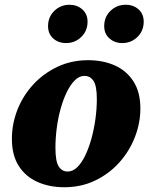

<svg xmlns="http://www.w3.org/2000/svg" viewBox="-20 -771 638 807"><path d="M250 16Q187 16 137 -6.5Q87 -29 58.5 -74Q30 -119 30 -187Q30 -250 53 -309Q76 -368 119 -415Q162 -462 221 -490Q280 -518 350 -518Q414 -518 463.5 -495.5Q513 -473 541.5 -428Q570 -383 570 -315Q570 -253 546.5 -193.5Q523 -134 480.5 -87Q438 -40 379.5 -12Q321 16 250 16ZM264 -50Q286 -50 304.5 -68Q323 -86 338 -117Q353 -148 364 -187.5Q375 -227 381 -270Q387 -313 387 -355Q387 -410 373 -431Q359 -452 335 -452Q313 -452 294.5 -433.5Q276 -415 261 -384.5Q246 -354 235 -314.5Q224 -275 218.5 -232.5Q213 -190 213 -150Q213 -92 227 -71Q241 -50 264 -50ZM258 -590Q225 -590 203.5 -609.5Q182 -629 182 -661Q182 -700 208.5 -725.5Q235 -751 272 -751Q304 -751 326 -731.5Q348 -712 348 -680Q348 -641 321.5 -615.5Q295 -590 258 -590ZM494 -590Q462 -590 440 -609.5Q418 -629 418 -661Q418 -700 444.5 -725.5Q471 -751 508 -751Q541 -751 562.5 -731.5Q584 -712 584 -680Q584 -641 557.5 -615.5Q531 -590 494 -590Z"/></svg>

Font: Source Serif 4 Black
Style: Italic
Weight: 900
Italic angle: -12°
Designer: Frank Grießhammer
Foundry: Adobe Systems Incorporated
Version: Version 4.004;hotconv 1.0.116;makeotfexe 2.5.65601